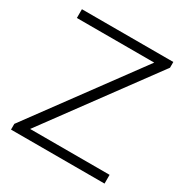

<svg xmlns="http://www.w3.org/2000/svg" viewBox="-169 -879 982 1017"><g transform="rotate(30 322.0 -370.0)"><path d="M36 0V-35L515.5 -686.5H42.5V-740H601.5V-705L122 -53.5H608V0Z"/></g></svg>

Font: Encode Sans Expanded Expanded Light
Style: Regular
Weight: 300
Width: 7
Designer: Multiple Designers
Foundry: Impallari Type
Version: Version 3.000; ttfautohint (v1.8.3) -l 8 -r 50 -G 200 -x 14 